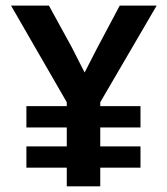

<svg xmlns="http://www.w3.org/2000/svg" viewBox="-20 -658 590 678"><path d="M334 -296.9V-283.2H476.1V-208H334V-141.1H476.1V-65.9H334V0H215.8V-65.9H73.2V-141.1H215.8V-208H73.2V-283.2H215.8V-296.9L19 -638.2H152.8L233.9 -490.2L278.8 -401.9L321.8 -485.8L402.8 -638.2H533.2Z"/></svg>

Font: Code New Roman
Style: Bold
Weight: 700
Monospace: yes
Designer: Sam Radian
Foundry: Code New Roman
Version: Version 1.508 October 19, 2014